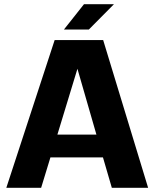

<svg xmlns="http://www.w3.org/2000/svg" viewBox="-20 -890 732 910"><path d="M510 0 468 -144H219L175 0H10L239 -700H469L682 0ZM347 -564 252 -252H437ZM283 -750 378 -870H520L401 -750Z"/></svg>

Font: Fivo Sans
Style: Regular
Weight: 700
Designer: Alexander Slobzheninov
Foundry: Alexander Slobzheninov
Version: 1.0